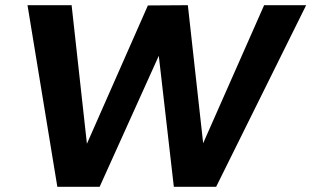

<svg xmlns="http://www.w3.org/2000/svg" viewBox="-20 -720 1200 740"><path d="M998 -700H1160L813 0H650L592 -505L364 0H201L86 -700H256L315 -166L550 -699L704 -700L763 -168Z"/></svg>

Font: Gontserrat SemiBold
Style: Italic
Weight: 600
Italic angle: -11.3°
Designer: Julieta Ulanovsky
Foundry: Julieta Ulanovsky
Version: Version 6.001